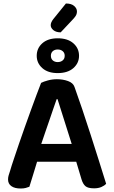

<svg xmlns="http://www.w3.org/2000/svg" viewBox="-20 -1068 650 1098"><path d="M416 -143H192Q181 -106 168.5 -66Q156 -26 148 0Q138 4 126.5 7Q115 10 98 10Q64 10 45 -3.5Q26 -17 26 -42Q26 -54 29.5 -65.5Q33 -77 38 -92Q46 -120 59.5 -159.5Q73 -199 88.5 -245.5Q104 -292 122 -341.5Q140 -391 156.5 -437.5Q173 -484 188.5 -524.5Q204 -565 215 -594Q228 -601 253.5 -608Q279 -615 305 -615Q340 -615 369 -604.5Q398 -594 406 -571Q426 -516 450 -444.5Q474 -373 498.5 -297Q523 -221 546 -148Q569 -75 587 -17Q577 -6 559.5 1.5Q542 9 518 9Q483 9 468.5 -3.5Q454 -16 446 -43ZM304 -501Q295 -476 284.5 -445Q274 -414 262.5 -380.5Q251 -347 239 -312.5Q227 -278 216 -245H390L309 -501ZM357 -1048Q388 -1048 404 -1034Q420 -1020 420 -1003Q420 -988 412.5 -976.5Q405 -965 391 -951L327 -883Q301 -883 285.5 -895.5Q270 -908 270 -924Q270 -940 285 -959ZM190 -749Q190 -792 222 -820.5Q254 -849 310 -849Q367 -849 399.5 -820.5Q432 -792 432 -749Q432 -707 399.5 -678.5Q367 -650 310 -650Q254 -650 222 -678.5Q190 -707 190 -749ZM271 -749Q271 -732 282 -722.5Q293 -713 310 -713Q327 -713 338.5 -722.5Q350 -732 350 -749Q350 -766 338.5 -775.5Q327 -785 310 -785Q293 -785 282 -775.5Q271 -766 271 -749Z"/></svg>

Font: Baloo Da 2 SemiBold
Style: Regular
Weight: 600
Designer: Noopur Datye, Sulekha Rajkumar and Ek Type
Foundry: Ek Type
Version: Version 1.640;hotconv 1.0.111;makeotfexe 2.5.65597; ttfautoh